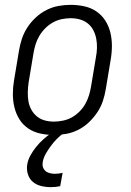

<svg xmlns="http://www.w3.org/2000/svg" viewBox="-20 -548 540 791"><path d="M202 8Q173 8 145.5 2Q118 -4 96 -19Q74 -34 60 -56.5Q46 -79 39.5 -105.5Q33 -132 33 -160.5Q33 -189 38 -218L58 -338Q62 -363 70 -387.5Q78 -412 92.5 -434.5Q107 -457 127.5 -476Q148 -495 172 -507Q196 -519 221 -523.5Q246 -528 271 -528Q300 -528 327.5 -522Q355 -516 377 -501Q399 -486 413.5 -463.5Q428 -441 434.5 -414.5Q441 -388 441 -359.5Q441 -331 436 -302L416 -182Q412 -157 404 -132.5Q396 -108 381 -85.5Q366 -63 346 -44Q326 -25 302 -13Q278 -1 252.5 3.5Q227 8 202 8ZM202 -47Q220 -47 239.5 -51Q259 -55 276 -64.5Q293 -74 307.5 -88.5Q322 -103 331.5 -120Q341 -137 346.5 -155Q352 -173 355 -191L375 -311Q379 -331 379.5 -350.5Q380 -370 376.5 -388.5Q373 -407 364.5 -423.5Q356 -440 341.5 -451.5Q327 -463 309 -468Q291 -473 271 -473Q253 -473 234 -469Q215 -465 198 -455.5Q181 -446 166.5 -431.5Q152 -417 142 -400Q132 -383 126.5 -365Q121 -347 118 -329L98 -209Q95 -189 94.5 -169.5Q94 -150 97 -131.5Q100 -113 109 -96.5Q118 -80 132 -68.5Q146 -57 164 -52Q182 -47 202 -47ZM189 223Q168 223 148.5 218Q129 213 115 201Q101 189 95 170Q89 151 92 131Q95 111 105.5 92Q116 73 129.5 56.5Q143 40 159 25.5Q175 11 194 -1L205 -8H244L243 0Q227 11 213.5 25Q200 39 189 54Q178 69 168.5 85.5Q159 102 156 120Q154 131 157 140.5Q160 150 167.5 156.5Q175 163 185.5 165.5Q196 168 206 168Q214 168 222 167Q230 166 238 164L228 219Q219 221 209 222Q199 223 189 223Z"/></svg>

Font: Iosevka SS18 Light
Style: Italic
Weight: 300
Italic angle: -9°
Monospace: yes
Designer: Belleve Invis
Foundry: Belleve Invis
Version: Version 25.1.1; ttfautohint (v1.8.4)